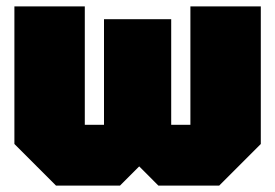

<svg xmlns="http://www.w3.org/2000/svg" viewBox="-20 -580 860 600"><path d="M515 -520V-190H575V-560H795V-130L665 0H475L415 -60L355 0H155L25 -130V-560H245V-190H305V-520Z"/></svg>

Font: Tektur Condensed Black
Style: Regular
Weight: 900
Width: 3
Designer: Adam Jagosz
Foundry: Adam Jagosz
Version: Version 1.005;gftools[0.9.30]